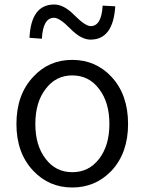

<svg xmlns="http://www.w3.org/2000/svg" viewBox="-20 -820 642 853"><path d="M128 -61Q53 -140 53 -269Q53 -400 128 -479Q197 -554 301 -554Q405 -554 475 -479Q549 -400 549 -269Q549 -140 475 -61Q404 13 301 13Q198 13 128 -61ZM420 -114Q466 -173 466 -269Q466 -366 420 -425Q375 -485 301 -485Q228 -485 183 -425Q137 -366 137 -269Q137 -173 183 -114Q228 -55 301 -55Q375 -55 420 -114ZM292 -693Q245 -741 220 -741Q171 -741 166 -648L111 -652Q118 -800 221 -800Q264 -800 311 -752Q359 -704 383 -704Q431 -704 436 -795L492 -792Q483 -644 382 -644Q340 -644 292 -693Z"/></svg>

Font: Source Han Sans CN Normal
Style: Regular
Weight: 350
Designer: Ryoko NISHIZUKA 西塚涼子 (kana, bopomofo & ideographs); Paul D. Hunt (Latin, Greek & Cyrillic); Sandoll Communications 산돌커뮤니
Foundry: Adobe
Version: Version 2.004;hotconv 1.0.118;makeotfexe 2.5.65603